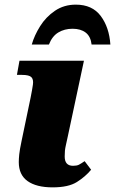

<svg xmlns="http://www.w3.org/2000/svg" viewBox="-20 -798 496 828"><path d="M207 10Q137 10 99 -17Q61 -44 61 -99Q61 -113 63 -132.5Q65 -152 73 -190L112 -377Q119 -412 122 -433.5Q125 -455 115.5 -465Q106 -475 75 -475H53L64 -536H342L272 -208Q267 -185 264 -171.5Q261 -158 260 -148Q259 -138 259 -123Q259 -83 295 -83Q311 -83 320 -87.5Q329 -92 345 -103L373 -66Q348 -36 311.5 -13Q275 10 207 10ZM117 -606Q128 -645 153 -685Q178 -725 217 -751.5Q256 -778 307 -778Q378 -778 414.5 -729Q451 -680 456 -606H375Q371 -641 349.5 -657.5Q328 -674 293 -674Q258 -674 231.5 -658Q205 -642 191 -606Z"/></svg>

Font: Noto Serif Black
Style: Italic
Weight: 900
Italic angle: -12°
Designer: Monotype Design Team
Foundry: Monotype Imaging Inc.
Version: Version 2.013